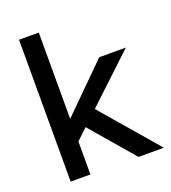

<svg xmlns="http://www.w3.org/2000/svg" viewBox="-135 -840 838 941"><g transform="rotate(-20 284.0 -370.0)"><path d="M72 0V-740H175V-290L412 -525H551L305 -294L558 0H426L232 -226L175 -172V0Z"/></g></svg>

Font: Lexend
Style: Regular
Weight: 400
Designer: Bonnie Shaver-Troup, Thomas Jockin
Foundry: Lexend
Version: Version 1.007; ttfautohint (v1.8.3)